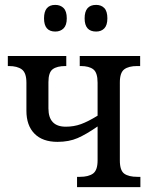

<svg xmlns="http://www.w3.org/2000/svg" viewBox="-20 -765 614 785"><path d="M160 -690Q160 -745 206 -745Q227 -745 240 -732Q253 -719 253 -690Q253 -662 240 -649Q227 -636 206 -636Q160 -636 160 -690ZM326 -690Q326 -745 373 -745Q394 -745 406.5 -732Q419 -719 419 -690Q419 -662 406.5 -649Q394 -636 373 -636Q326 -636 326 -690ZM295 -42H307Q342 -42 360.5 -55.5Q379 -69 379 -109V-248Q333 -216 297.5 -200.5Q262 -185 215 -185Q154 -185 121 -218.5Q88 -252 88 -312V-427Q88 -467 69.5 -481Q51 -495 16 -495H12V-536H251V-495H248Q213 -495 195.5 -482Q178 -469 178 -429V-322Q178 -247 249 -247Q282 -247 311 -257.5Q340 -268 379 -292V-427Q379 -468 361.5 -481.5Q344 -495 310 -495H306V-536H553V-495H541Q506 -495 488 -481.5Q470 -468 470 -428V-109Q470 -68 488 -55Q506 -42 542 -42H554V0H295Z"/></svg>

Font: Noto Serif Narrow
Style: Regular
Weight: 400
Width: 4
Designer: Monotype Design Team
Foundry: Monotype Imaging Inc.
Version: Version 1.001